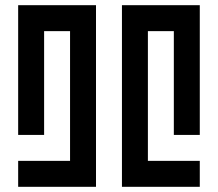

<svg xmlns="http://www.w3.org/2000/svg" viewBox="-20 -720 840 740"><path d="M50 -700V-200H150V-600H250V-100H50V0H350V-700ZM750 -700H450V0H750V-100H550V-600H650V-200H750Z"/></svg>

Font: Mourier
Style: Regular
Weight: 400
Designer: Eric Mourier
Foundry: Velvetyne Type Foundry
Version: Version 2.000;hotconv 1.0.109;makeotfexe 2.5.65596